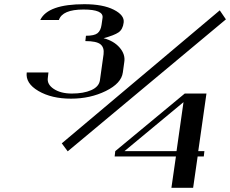

<svg xmlns="http://www.w3.org/2000/svg" viewBox="-20 -812 1097 915"><path d="M381.8 -792Q470.7 -792 522.5 -765.6Q574.2 -739.3 569.3 -704.1Q565.4 -671.9 544.9 -657.7Q524.4 -643.6 473.6 -629.9Q522.5 -617.2 550.3 -585Q578.1 -552.7 572.3 -516.6L565.4 -466.8Q558.6 -415 484.4 -378.4Q410.2 -341.8 318.4 -341.8Q225.6 -341.8 163.1 -378.4Q100.6 -415 107.4 -466.8H210.9L208 -441.4Q203.1 -410.2 236.3 -388.2Q269.5 -366.2 322.3 -366.2Q377.9 -366.2 414.6 -382.3Q451.2 -398.4 456.1 -428.7L473.6 -553.7Q477.5 -585.9 458.5 -601.1Q439.5 -616.2 386.7 -616.2L389.6 -641.6Q429.7 -641.6 444.8 -653.8Q460 -666 463.9 -693.4L468.8 -727.5Q473.6 -766.6 377.9 -766.6Q277.3 -766.6 260.7 -716.8H171.9Q208 -792 381.8 -792ZM854.5 -325.2 573.2 -91.8H821.3ZM963.9 -366.2 924.8 -91.8H954.1L951.2 -66.4H921.9L900.4 83H796.9L818.4 -66.4H526.4L529.3 -91.8L860.4 -366.2ZM274.4 -128.9 1027.3 -762.7 1056.6 -719.7 302.7 -90.8Z"/></svg>

Font: okolaks
Style: BoldItalic
Weight: 600
Width: 8
Italic angle: -8°
Version: Version 000.6.0